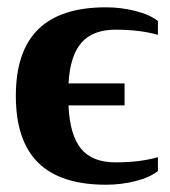

<svg xmlns="http://www.w3.org/2000/svg" viewBox="-20 -491 461 520"><path d="M267.1 9.3Q144 9.3 83.5 -50.3Q22.9 -109.9 22.9 -231.4Q22.9 -352.1 83.5 -411.6Q144 -471.2 267.1 -471.2Q307.6 -471.2 346.4 -461.4Q385.3 -451.7 407.7 -434.1V-396.5Q359.9 -410.6 292.5 -410.6Q231.9 -410.6 200.9 -375.7Q169.9 -340.8 165.5 -265.1H317.4V-205.6H165.5Q168.9 -126 199.2 -88.6Q229.5 -51.3 292.5 -51.3Q359.9 -51.3 407.7 -65.4V-27.8Q385.7 -10.3 346.9 -0.5Q308.1 9.3 267.1 9.3Z"/></svg>

Font: Liberation Serif
Style: Bold
Weight: 700
Designer: Steve Matteson
Foundry: Ascender Corporation
Version: Version 2.1.5